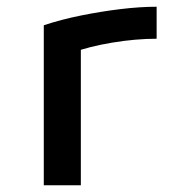

<svg xmlns="http://www.w3.org/2000/svg" viewBox="-20 -550 540 570"><path d="M110 -475Q161 -492 220.5 -504Q280 -516 338 -523Q396 -530 445 -530V-435Q383 -435 313.5 -423.5Q244 -412 193 -393L220 -444V0H110Z"/></svg>

Font: M PLUS 1 Code Medium
Style: Regular
Weight: 500
Designer: Coji Morishita
Foundry: UNDERFOREST DESIGN
Version: Version 1.002